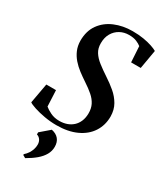

<svg xmlns="http://www.w3.org/2000/svg" viewBox="-253 -843 1038 1227"><g transform="rotate(30 266.0 -230.0)"><path d="M221 11.5Q177.5 11.5 133.2 3.8Q89 -4 55.5 -15Q22 -26 10 -35L36.5 -181.5H108L113.5 -63.5Q129.5 -49.5 158.2 -35.5Q187 -21.5 224 -21.5Q253.5 -21.5 278.5 -30.2Q303.5 -39 322 -55.8Q340.5 -72.5 351.2 -97.5Q362 -122.5 362.5 -155Q363 -192.5 349 -220.2Q335 -248 308 -271.5Q281 -295 242 -320.5Q212.5 -340 184.5 -361.2Q156.5 -382.5 134.2 -408Q112 -433.5 98.8 -464.2Q85.5 -495 85 -533.5Q85 -605.5 120.2 -654.5Q155.5 -703.5 214.5 -728.2Q273.5 -753 344.5 -753Q390 -753 426.5 -746.8Q463 -740.5 489.5 -731.5Q516 -722.5 530 -714L506 -575H435L428 -691Q415.5 -701.5 393.2 -711Q371 -720.5 337 -720.5Q300.5 -720.5 271 -704.2Q241.5 -688 223.8 -657.8Q206 -627.5 206 -585Q205.5 -547.5 223 -519.8Q240.5 -492 271.8 -467.8Q303 -443.5 344 -416.5Q382.5 -391.5 416.8 -362.5Q451 -333.5 472.5 -296.2Q494 -259 494.5 -209.5Q494.5 -145 462 -95Q429.5 -45 368.2 -16.8Q307 11.5 221 11.5ZM134 282 134.5 275.5Q149.5 262.5 159.8 246.8Q170 231 175.5 213.8Q181 196.5 181 179.5Q181 158.5 171 144Q161 129.5 144 124.5V109L211.5 51Q246 58 264.2 79.8Q282.5 101.5 282.5 136.5Q282.5 168 267 195.2Q251.5 222.5 222.8 246.8Q194 271 154.5 293.5Z"/></g></svg>

Font: Merriweather 120pt SemiBold
Style: Italic
Weight: 600
Italic angle: -7.8°
Version: Version 2.101